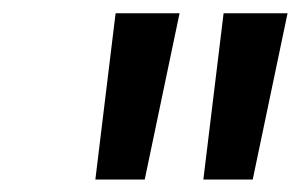

<svg xmlns="http://www.w3.org/2000/svg" viewBox="-20 -748 466 296"><path d="M127 -471.2 158.2 -727.5H256.8L203.1 -471.2ZM293.5 -471.2 324.7 -727.5H423.3L369.6 -471.2Z"/></svg>

Font: Inter Display Medium
Style: Italic
Weight: 500
Italic angle: -9.39999°
Designer: Rasmus Andersson
Foundry: rsms
Version: Version 4.000;git-a52131595